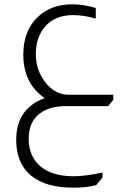

<svg xmlns="http://www.w3.org/2000/svg" viewBox="-20 -492 587 890"><path d="M187 -37Q88 -106 88 -239Q88 -352 158 -416Q219 -472 316 -472Q367 -472 424 -455V-406Q367 -422 319 -422Q232 -422 186 -365Q146 -317 146 -241Q146 -166 192 -108Q236 -53 298 -53H505V-29L481 0H284Q201 0 155 42Q113 81 113 151Q113 233 167.5 279Q222 325 321 325Q373 325 455 308V331L426 366Q382 378 320 378Q192 378 124 322Q55 265 55 156Q55 57 117 3Q146 -23 187 -37Z"/></svg>

Font: Almarai Light
Style: Regular
Weight: 300
Designer: Boutros International 2019
Foundry: Created by Boutros International 2019
Version: Version 1.10